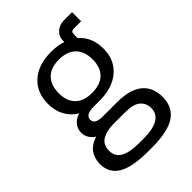

<svg xmlns="http://www.w3.org/2000/svg" viewBox="-234 -715 1023 1023"><g transform="rotate(-45 277.5 -203.0)"><path d="M265.1 202.1Q147.5 202.1 91.8 169.2Q36.1 136.2 36.1 67.4Q36.1 28.3 56.2 -2.4Q76.2 -33.2 125.5 -49.8Q106.9 -61 95.2 -79.6Q83.5 -98.1 83.5 -121.1Q83.5 -148.4 100.6 -170.2Q117.7 -191.9 149.4 -201.2Q110.4 -224.1 88.6 -263.4Q66.9 -302.7 66.9 -355Q66.9 -439.5 122.3 -489.3Q177.7 -539.1 274.9 -539.1Q322.8 -539.1 361.8 -526.4V-536.1Q361.8 -567.9 385.3 -588.6Q408.7 -609.4 439.9 -609.4H503.4V-541H451.2Q436 -541 431.4 -535.6Q426.8 -530.3 426.8 -514.2V-490.7Q484.9 -440.9 484.9 -354Q484.9 -270 428 -220.9Q371.1 -171.9 273.4 -171.9H228Q166.5 -171.9 166.5 -135.3Q166.5 -100.6 226.1 -100.6H331.5Q394 -100.6 432.4 -86.2Q470.7 -71.8 491 -49.1Q511.2 -26.4 518.6 0Q525.9 26.4 525.9 50.3Q525.9 127.9 469.7 165Q413.6 202.1 295.4 202.1ZM274.9 -229.5Q336.9 -229.5 370.1 -261.5Q403.3 -293.5 403.3 -354Q403.3 -414.1 370.1 -447.3Q336.9 -480.5 274.9 -480.5Q213.4 -480.5 180.7 -447.5Q147.9 -414.6 147.9 -354Q147.9 -293.5 180.7 -261.5Q213.4 -229.5 274.9 -229.5ZM265.1 136.7H295.4Q440.9 136.7 440.9 49.8Q440.9 13.7 414.8 -9.3Q388.7 -32.2 325.7 -32.2H234.9Q186 -32.2 153.3 -12.5Q120.6 7.3 120.6 52.2Q120.6 95.2 156 116Q191.4 136.7 265.1 136.7Z"/></g></svg>

Font: Schibsted Grotesk
Style: Regular
Weight: 400
Designer: Bakken & Baeck AS, Henrik Kongsvoll
Foundry: Schibsted ASA
Version: Version 1.100; ttfautohint (v1.8.4.7-5d5b);gftools[0.9.25]